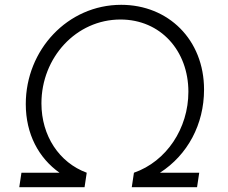

<svg xmlns="http://www.w3.org/2000/svg" viewBox="-20 -777 947 797"><path d="M60 0H331L340 -60C226 -102 152 -213 152 -348C152 -538 296 -696 480 -696C647 -696 762 -566 762 -396C762 -244 671 -107 536 -60L527 0H798L807 -60H644C759 -134 827 -261 827 -405C827 -613 678 -757 483 -757C261 -757 87 -570 87 -345C87 -220 141 -121 227 -60H69Z"/></svg>

Font: Mluvka Light
Style: Italic
Weight: 300
Italic angle: -8°
Designer: Modified by Jiří Krblich, Original typeface by Gumpita Rahayu
Foundry: Gumpita Rahayu & Jiří Krblich
Version: Version 2.000;Glyphs 3.1.1 (3134)